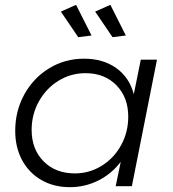

<svg xmlns="http://www.w3.org/2000/svg" viewBox="-20 -771 716 795"><path d="M43 -229Q43 -312 81 -380.5Q119 -449 184 -488.5Q249 -528 328 -528Q407 -528 461.5 -489Q516 -450 534 -381L563 -524H630L526 0H459L480 -101Q442 -51 387 -23.5Q332 4 269 4Q203 4 151.5 -25.5Q100 -55 71.5 -108Q43 -161 43 -229ZM511 -288Q511 -368 462 -418Q413 -468 334 -468Q273 -468 222 -436.5Q171 -405 141 -351Q111 -297 111 -233Q111 -153 160.5 -103Q210 -53 290 -53Q350 -53 401 -84.5Q452 -116 481.5 -170Q511 -224 511 -288ZM295 -751 359 -624 304 -617 232 -723ZM437 -751 501 -624 446 -617 374 -723Z"/></svg>

Font: Gontserrat Light
Style: Italic
Weight: 300
Italic angle: -11.3°
Designer: Julieta Ulanovsky
Foundry: Julieta Ulanovsky
Version: Version 6.001